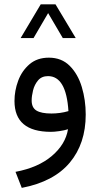

<svg xmlns="http://www.w3.org/2000/svg" viewBox="-20 -618 470 900"><path d="M170.9 -597.7H240.2L335 -439.5H274.4L205.6 -556.6L137.2 -439.5H76.7ZM298.8 -12.2Q282.2 -6.8 258.5 -3.4Q234.9 0 218.8 0Q47.9 0 47.9 -144.5Q47.9 -192.9 65.2 -239.5Q82.5 -286.1 118.4 -316.9Q154.3 -347.7 209 -347.7Q268.6 -347.7 306.9 -309.3Q345.2 -271 363.5 -210Q381.8 -148.9 381.8 -81.1Q381.8 55.2 306.9 144.5Q231.9 233.9 82 262.7L52.7 187.5Q159.2 167.5 223.1 113Q287.1 58.6 298.8 -12.2ZM300.8 -97.2Q290.5 -261.2 205.1 -261.2Q175.3 -261.2 158.4 -241.2Q141.6 -221.2 135 -194.6Q128.4 -168 128.4 -147Q128.4 -113.3 151.1 -99.6Q173.8 -85.9 221.2 -85.9Q240.2 -85.9 260.7 -88.6Q281.2 -91.3 300.8 -97.2Z"/></svg>

Font: Vazir WOL
Style: Regular-WOL
Weight: 400
Designer: Saber Rastikerdar
Foundry: Saber Rastikerdar
Version: Version 27.2.2